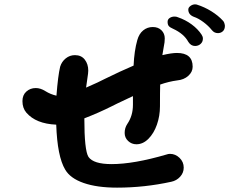

<svg xmlns="http://www.w3.org/2000/svg" viewBox="-20 -882 1052 881"><path d="M952 -744Q936 -764 913 -781Q890 -798 869 -805Q844 -815 844 -838Q844 -847 853 -854Q862 -861 873 -862Q880 -862 883 -861Q918 -850 949.5 -830.5Q981 -811 1003 -787Q1010 -780 1012 -764Q1012 -747 1002.5 -738.5Q993 -730 980 -730Q963 -730 952 -744ZM844 -690Q824 -727 774 -750Q760 -756 754.5 -762.5Q749 -769 749 -782Q749 -793 758.5 -799.5Q768 -806 781 -806Q790 -806 796 -803Q831 -791 859.5 -770Q888 -749 905 -723Q911 -714 911 -705Q911 -690 900.5 -680.5Q890 -671 875 -671Q856 -671 844 -690ZM590 -401V-441L518 -407L494 -395Q432 -364 367 -339Q367 -192 386 -162Q409 -129 492 -129Q594 -129 744 -173Q752 -176 760 -176Q785 -176 804 -157.5Q823 -139 823 -113Q823 -89 806.5 -71Q790 -53 766 -48Q643 -21 517 -21Q425 -21 363.5 -42.5Q302 -64 279 -104Q243 -164 238 -310Q145 -314 101 -365Q83 -386 83 -418Q83 -446 101 -462Q119 -478 144 -478Q166 -478 188 -464Q212 -449 239 -443Q246 -534 256 -576Q263 -599 281.5 -614Q300 -629 324 -629Q353 -629 369 -608.5Q385 -588 385 -558Q385 -549 384 -544L375 -480Q437 -507 461 -520Q532 -555 593 -581Q596 -649 610 -698Q618 -727 637 -742.5Q656 -758 681 -758Q706 -758 721 -743Q736 -728 736 -706Q736 -694 735 -688Q731 -668 725 -629Q767 -639 792 -639Q864 -639 864 -576Q864 -552 844 -534Q824 -516 793 -513Q755 -508 715 -494Q714 -463 714 -394Q714 -350 700 -310Q686 -270 661 -245Q636 -220 606 -220Q584 -220 568 -235Q552 -250 552 -272Q552 -295 564 -313Q590 -351 590 -401Z"/></svg>

Font: Tsukimi Rounded
Style: Bold
Weight: 700
Designer: Takashi Funayama
Foundry: Takashi Funayama
Version: Version 1.032; ttfautohint (v1.8.3)